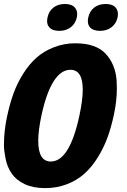

<svg xmlns="http://www.w3.org/2000/svg" viewBox="-39 -944 644 973"><path d="M340.8 -905.3Q352.1 -891.6 352.1 -872.6Q352.1 -864.3 350.1 -855Q343.3 -824.2 319.6 -805.9Q295.9 -787.6 261.2 -787.6Q226.6 -787.6 210.9 -805.7Q199.7 -817.9 199.7 -836.9Q199.7 -845.2 201.7 -855Q208.5 -887.7 231.9 -905.8Q255.4 -923.8 290 -923.8Q324.7 -923.8 340.8 -905.3ZM547.4 -905.3Q558.6 -891.6 558.6 -872.6Q558.6 -864.3 556.6 -855Q549.8 -824.2 526.1 -805.9Q502.4 -787.6 467.8 -787.6Q433.1 -787.6 417 -805.7Q406.2 -817.9 406.2 -836.9Q406.2 -845.2 408.2 -855Q415 -887.7 438.5 -905.8Q461.9 -923.8 496.6 -923.8Q531.2 -923.8 547.4 -905.3ZM496.1 -671.9Q544.9 -620.1 551.8 -538.6Q553.2 -518.1 553.2 -496.6Q553.2 -433.6 538.8 -365.5Q524.4 -297.4 505.1 -245.4Q485.8 -193.4 456.1 -145.5Q426.3 -97.7 389.2 -64.2Q352.1 -30.8 300.8 -10.7Q249.5 9.3 189.5 9.3Q129.4 9.3 86.4 -10.7Q43.5 -30.8 20.5 -64.2Q-2.4 -97.7 -10.7 -139.6Q-19 -181.6 -19 -207.5Q-19 -278.8 -4.2 -349.1Q10.7 -419.4 29.8 -471.4Q48.8 -523.4 78.9 -571Q108.9 -618.7 146.2 -651.9Q183.6 -685.1 234.9 -704.8Q286.1 -724.6 341.3 -724.6Q396.5 -724.6 434.6 -710.9Q472.7 -697.3 496.1 -671.9ZM154.8 -230.5Q154.8 -125.5 218.3 -125.5Q313.5 -125.5 363.3 -357.9Q380.4 -437.5 380.4 -489.7Q380.4 -590.3 317.9 -590.3Q269.5 -590.3 232.4 -531.2Q195.3 -472.2 170.9 -357.9Q154.8 -282.2 154.8 -230.5Z"/></svg>

Font: Open Sans Hebrew Condensed Extra Bold
Style: Italic
Weight: 800
Width: 3
Italic angle: -12°
Foundry: Ascender Corporation, Yanek Iontef
Version: Version 2.001;PS 002.001;hotconv 1.0.70;makeotf.lib2.5.58329